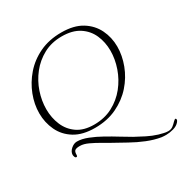

<svg xmlns="http://www.w3.org/2000/svg" viewBox="-201 -778 1183 1228"><g transform="rotate(-30 391.0 -164.5)"><path d="M304 21Q213 21 154.5 -15Q96 -51 68 -110.5Q40 -170 40 -238Q40 -304 65.5 -370.5Q91 -437 139.5 -493Q188 -549 258.5 -582.5Q329 -616 420 -616Q512 -616 570.5 -580Q629 -544 657.5 -485.5Q686 -427 686 -359Q686 -293 660.5 -225.5Q635 -158 586 -102.5Q537 -47 466 -13Q395 21 304 21ZM309 0Q386 0 446.5 -32Q507 -64 549 -116.5Q591 -169 613 -232.5Q635 -296 635 -358Q635 -421 611.5 -474.5Q588 -528 538 -560.5Q488 -593 410 -593Q334 -593 275 -561Q216 -529 175 -477Q134 -425 113 -362.5Q92 -300 92 -238Q92 -175 115 -120.5Q138 -66 186 -33Q234 0 309 0ZM675 287Q667 287 658 286.5Q649 286 641 285Q592 277 540 256Q488 235 439 207.5Q390 180 346 156Q323 143 289.5 123.5Q256 104 222 88Q188 72 161 72H158Q135 72 124.5 79Q114 86 114 110Q114 114 113 118.5Q112 123 106 123Q99 123 95.5 114Q92 105 92 99Q92 76 113.5 57Q135 38 158 38Q193 38 236.5 55Q280 72 325.5 97.5Q371 123 413 149Q455 175 485 192Q520 211 556.5 229.5Q593 248 632 260Q648 264 665 268.5Q682 273 698 273Q720 273 734.5 261.5Q749 250 759.5 238.5Q770 227 777 227Q779 227 780.5 230Q782 233 782 235Q782 240 779.5 244Q777 248 774 252Q758 271 729 279Q700 287 675 287Z"/></g></svg>

Font: Moon Dance
Style: Regular
Weight: 400
Designer: Robert E. Leuschke
Foundry: Robert E. Leuschke
Version: Version 1.010; ttfautohint (v1.8.3)